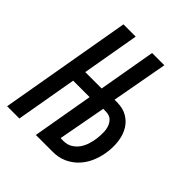

<svg xmlns="http://www.w3.org/2000/svg" viewBox="-194 -843 974 974"><g transform="rotate(45 293.5 -355.5)"><path d="M168.5 -402.8H286.1L339.8 -710.9H427.7L372.6 -408.7H393.1Q435.1 -407.7 463.9 -390.6Q492.7 -373.5 509.8 -345.9Q526.9 -318.4 533 -283.2Q539.1 -248 535.6 -210.4Q531.7 -167.5 516.8 -128.9Q502 -90.3 476.3 -61.5Q450.7 -32.7 414.8 -15.9Q378.9 1 333 0H216.8L273.9 -328.6H155.8L98.6 0H10.7L134.3 -710.9H222.2ZM364.7 -335.4 316.9 -77.6 337.4 -77.1Q365.2 -77.6 385 -89.8Q404.8 -102.1 418 -120.8Q431.2 -139.6 438.5 -163.3Q445.8 -187 448.7 -211.4Q450.7 -230 450.4 -251Q450.2 -272 444.1 -290Q438 -308.1 424.8 -320.8Q411.6 -333.5 388.2 -335Z"/></g></svg>

Font: Roboto Mono
Style: Italic
Weight: 400
Designer: Google
Version: Version 2.000985; 2015; ttfautohint (v1.3)